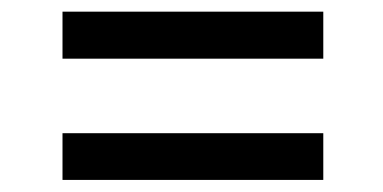

<svg xmlns="http://www.w3.org/2000/svg" viewBox="-20 -479 640 321"><path d="M520.5 -380.9H84.5V-459.5H520.5ZM520.5 -178.2H84.5V-256.3H520.5Z"/></svg>

Font: TypoPRO Roboto Mono
Style: Regular
Weight: 400
Designer: Google
Version: Version 2.000986; 2015; ttfautohint (v1.3)